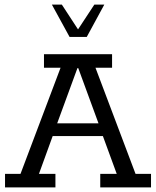

<svg xmlns="http://www.w3.org/2000/svg" viewBox="-20 -820 683 840"><path d="M2 0V-59.3H69.7L245 -523.7H172.4V-583H470.3V-523.7H397.7L573 -59.3H640.7V0H418.6V-59.3H490.7L422.1 -246.6L450 -224.6H197.1L218.4 -246.6L150.4 -59.3H222.5V0ZM222.8 -260.3 209.9 -280.5H428.8L418.3 -260.3L322.4 -521.9H318.7ZM284.3 -658.5 207 -799.8H250.6L321.4 -691.4L392.7 -799.8H436.3L359.6 -658.5Z"/></svg>

Font: Rokkitt SemiBold
Style: Regular
Weight: 600
Designer: Vernon Adams
Foundry: Vernon Adams
Version: Version 3.103